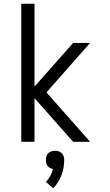

<svg xmlns="http://www.w3.org/2000/svg" viewBox="-20 -760 590 1029"><path d="M372 0 165 -234V0H94V-740H165V-296L372 -530H463L229 -265L463 0ZM265 249 226 215Q240 200 249.5 182.5Q259 165 264 145Q256 144 248 140Q240 136 235 129Q230 122 228 114Q226 106 226 97Q226 87 229 77.5Q232 68 239 61Q246 54 255.5 51Q265 48 275 48Q285 48 294.5 51Q304 54 311 61Q318 68 321 77.5Q324 87 324 97Q324 118 320.5 138.5Q317 159 309.5 178.5Q302 198 291 216Q280 234 265 249Z"/></svg>

Font: Lode
Style: Regular
Weight: 400
Monospace: yes
Designer: Belleve Invis
Foundry: Belleve Invis
Version: Version 29.2.0; ttfautohint (v1.8.3)